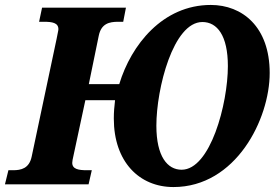

<svg xmlns="http://www.w3.org/2000/svg" viewBox="-39 -745 1123 776"><path d="M662 11C914 11 1051 -263 1051 -450C1051 -637 940 -725 813 -725C619 -725 491 -564 443 -405H320L360 -600C370 -650 403 -657 439 -657H459L470 -714H131L119 -657H138C172 -657 197 -653 197 -627C197 -621 194 -612 190 -589L89 -112C79 -64 46 -57 14 -57H-5L-19 0H319L332 -57H313C279 -57 253 -61 253 -87C253 -93 255 -103 258 -116L306 -340H426C423 -314 421 -292 421 -266C421 -91 524 11 662 11ZM695 -59C638 -59 593 -112 593 -237C593 -387 661 -656 779 -656C839 -656 882 -601 882 -478C882 -325 811 -59 695 -59Z"/></svg>

Font: Noto Serif SemiCondensed Extra
Style: Italic
Weight: 800
Width: 4
Italic angle: -12°
Designer: Monotype Design Team
Foundry: Monotype Imaging Inc.
Version: Version 1.901